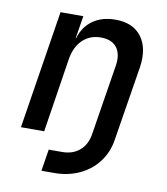

<svg xmlns="http://www.w3.org/2000/svg" viewBox="-83 -630 766 879"><g transform="rotate(10 300.0 -190.0)"><path d="M169 180 185 79H247Q296 79 328 52Q360 25 368 -23L421 -354Q429 -408 405.5 -438Q382 -468 332 -468Q281 -468 247.5 -436Q214 -404 204 -347L150 0H42L129 -550H235L218 -445H220Q236 -500 278.5 -530Q321 -560 383 -560Q465 -560 504.5 -507.5Q544 -455 531 -366L475 -18Q466 41 432 86Q398 131 345 155.5Q292 180 228 180Z"/></g></svg>

Font: NKDuy Mono SemiBold
Style: Italic
Weight: 600
Italic angle: -9°
Monospace: yes
Designer: NKDuy
Foundry: NKDuy
Version: Version 2.251; ttfautohint (v1.8.4.7-5d5b)